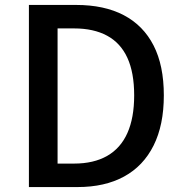

<svg xmlns="http://www.w3.org/2000/svg" viewBox="-20 -757 739 777"><path d="M97 0V-737H288Q402 -737 481 -695.5Q560 -654 601.5 -573Q643 -492 643 -371Q643 -251 601.5 -168Q560 -85 482 -42.5Q404 0 294 0ZM213 -95H280Q359 -95 413.5 -126Q468 -157 495.5 -218.5Q523 -280 523 -371Q523 -463 495.5 -523Q468 -583 413.5 -612.5Q359 -642 280 -642H213Z"/></svg>

Font: Noto Sans TC Thin Medium
Style: Regular
Weight: 500
Version: Version 2.004-H2;hotconv 1.0.118;makeotfexe 2.5.65603